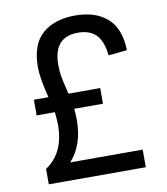

<svg xmlns="http://www.w3.org/2000/svg" viewBox="-83 -812 766 881"><g transform="rotate(-10 300.0 -371.0)"><path d="M382 -321H248Q251 -297 251 -270Q251 -151 187 -82H525V0H73V-72Q162 -131 162 -260Q162 -283 158 -321H73V-394H141Q117 -486 117 -537Q117 -644 173.5 -693Q230 -742 326 -742Q420 -742 475 -694Q530 -646 533 -544L446 -535Q439 -602 409.5 -632Q380 -662 325 -662Q211 -662 211 -532Q211 -518 212 -504Q213 -490 216 -474Q219 -458 221 -449Q223 -440 228 -420.5Q233 -401 234 -394H382Z"/></g></svg>

Font: Moralerspace Krypton JPDOC
Style: Regular
Weight: 400
Version: v0.0.6; ttfautohint (v1.8.4.7-5d5b-dirty) -l 6 -r 45 -G 200 